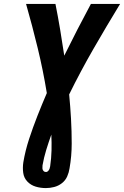

<svg xmlns="http://www.w3.org/2000/svg" viewBox="-20 -755 633 980"><path d="M214 205Q235 205 256.5 199.5Q278 194 296 180Q314 166 323 145.5Q332 125 335 104Q346 41 346 -22.5Q346 -86 342.5 -148.5Q339 -211 333 -273Q391 -391 457.5 -506.5Q524 -622 593 -735H444Q409 -670 375 -604Q341 -538 308 -471Q298 -538 287 -604Q276 -670 263 -735H113Q145 -623 172.5 -509.5Q200 -396 219 -280Q194 -222 171 -163.5Q148 -105 128.5 -45.5Q109 14 99 74Q95 101 98.5 127Q102 153 119.5 171.5Q137 190 162 197.5Q187 205 214 205ZM215 123Q207 123 202 117.5Q197 112 196.5 104.5Q196 97 197 89Q204 49 216 10Q228 -29 242 -68Q244 -28 243 12.5Q242 53 236 94Q235 100 233 106Q231 112 226 117.5Q221 123 215 123Z"/></svg>

Font: Iosevka Sparkle Heavy
Style: Italic
Weight: 900
Italic angle: -9°
Designer: Belleve Invis
Foundry: Belleve Invis
Version: Version 4.5.0; ttfautohint (v1.8.3)